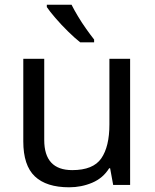

<svg xmlns="http://www.w3.org/2000/svg" viewBox="-20 -786 658 816"><path d="M533 -536V0H461L448 -71H444Q418 -29 372 -9.5Q326 10 274 10Q177 10 128 -36.5Q79 -83 79 -185V-536H168V-191Q168 -63 287 -63Q376 -63 410.5 -113Q445 -163 445 -257V-536ZM284 -766Q295 -744 311.5 -716.5Q328 -689 346.5 -663Q365 -637 380 -618V-606H321Q298 -624 269 -652.5Q240 -681 215.5 -709.5Q191 -738 179 -756V-766Z"/></svg>

Font: Noto Sans Old South Arabian
Style: Regular
Weight: 400
Designer: Monotype Design Team
Foundry: Monotype Imaging Inc.
Version: Version 2.001; ttfautohint (v1.8.4.7-5d5b)